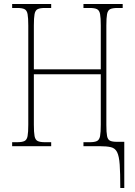

<svg xmlns="http://www.w3.org/2000/svg" viewBox="-20 -734 676 964"><path d="M584 210Q584 135 581 92.5Q578 50 568 30Q558 10 537 5Q516 0 481 0H399V-20H430Q455 -20 467 -26Q479 -32 482.5 -51Q486 -70 486 -108V-361H150V-108Q150 -70 153.5 -51Q157 -32 169 -26Q181 -20 206 -20H237V0H41V-20H65Q91 -20 103 -26Q115 -32 118.5 -51Q122 -70 122 -108V-606Q122 -644 118.5 -663Q115 -682 103 -688Q91 -694 66 -694H41V-714H237V-694H206Q181 -694 169 -688Q157 -682 153.5 -663Q150 -644 150 -606V-386H486V-606Q486 -644 482.5 -663Q479 -682 467 -688Q455 -694 430 -694H399V-714H596V-694H571Q545 -694 533 -688Q521 -682 517.5 -663Q514 -644 514 -606V-107Q514 -69 517.5 -51Q521 -33 532.5 -27.5Q544 -22 567 -22H604V210Z"/></svg>

Font: Noto Serif Condensed Thin
Style: Regular
Weight: 100
Width: 3
Designer: Monotype Design Team
Foundry: Monotype Imaging Inc.
Version: Version 2.013; ttfautohint (v1.8.4.7-5d5b)